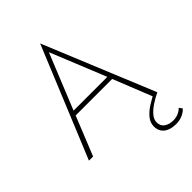

<svg xmlns="http://www.w3.org/2000/svg" viewBox="-266 -840 1179 1179"><g transform="rotate(-45 323.0 -250.5)"><path d="M134 -254H485L476 -284H143ZM309 -645 461 -271 464 -263 569 0H606L309 -721L12 0H48L155 -265L158 -273ZM631 160Q620 173 599.5 182.5Q579 192 552 192Q519 192 495.5 176Q472 160 472 128Q472 102 492.5 78.5Q513 55 543.5 35Q574 15 606 0L589 -14Q554 4 520 25.5Q486 47 464 74Q442 101 442 134Q442 160 454.5 179.5Q467 199 491.5 209.5Q516 220 551 220Q583 220 609 207.5Q635 195 646 180Z"/></g></svg>

Font: Jost ExtraLight
Style: Regular
Weight: 250
Version: Version 3.710